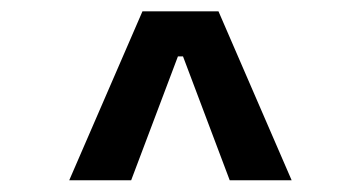

<svg xmlns="http://www.w3.org/2000/svg" viewBox="-20 -713 626 333"><path d="M100.1 -400.4 227.1 -693.4H358.9L485.8 -400.4H378.4L297.4 -615.2H288.6L207.5 -400.4Z"/></svg>

Font: Cascadia Mono PL
Style: Regular
Weight: 400
Monospace: yes
Designer: Aaron Bell
Foundry: Saja Typeworks
Version: Version 2404.023; ttfautohint (v1.8.4)